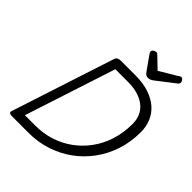

<svg xmlns="http://www.w3.org/2000/svg" viewBox="-332 -1457 1648 1648"><g transform="rotate(45 492.0 -633.0)"><path d="M106 0Q62 0 71 -28L378 -970Q383 -984 396 -991Q409 -998 431 -998H604Q699 -998 770.5 -974Q842 -950 889.5 -908Q937 -866 960.5 -809Q984 -752 984 -687Q984 -566 949.5 -461.5Q915 -357 852.5 -272Q790 -187 706 -126.5Q622 -66 520.5 -33Q419 0 308 0ZM177 -85H308Q399 -85 484.5 -112Q570 -139 642.5 -191Q715 -243 769.5 -317Q824 -391 854 -484Q884 -577 884 -686Q884 -739 864.5 -781.5Q845 -824 808 -853Q771 -882 719 -897.5Q667 -913 603 -913H447ZM895 -1266Q907 -1266 916.5 -1254Q926 -1242 926 -1231Q926 -1221 923 -1216Q920 -1211 915 -1207L752 -1081Q737 -1069 724 -1063.5Q711 -1058 695 -1058Q682 -1058 671.5 -1065Q661 -1072 652 -1085L560 -1215Q555 -1223 554 -1228Q553 -1233 553 -1237Q553 -1249 567.5 -1257.5Q582 -1266 592 -1266Q602 -1266 607 -1261.5Q612 -1257 619 -1250L713 -1160L866 -1251Q873 -1255 880 -1260.5Q887 -1266 895 -1266Z"/></g></svg>

Font: Playwrite AU VIC
Style: Regular
Weight: 400
Designer: Veronika Burian, José Scaglione
Foundry: TypeTogether
Version: Version 1.002